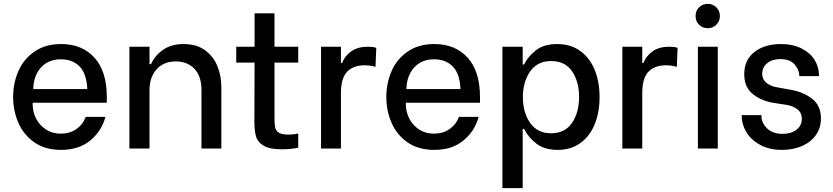

<svg xmlns="http://www.w3.org/2000/svg" viewBox="-20 -769 4310 994"><path d="M48 -267Q48 -338 75 -400.5Q102 -463 158.5 -502Q215 -541 297 -541Q405 -541 469 -470.5Q533 -400 533 -266V-237H149V-230Q149 -190 167 -155Q185 -120 218 -98.5Q251 -77 294 -77Q341 -77 375 -100.5Q409 -124 424 -164H526Q506 -90 447 -41.5Q388 7 296 7Q214 7 158 -32Q102 -71 75 -133.5Q48 -196 48 -267ZM432 -308Q428 -389 391.5 -425.5Q355 -462 295 -462Q231 -462 192.5 -420Q154 -378 152 -308Z M650 -527H754V-437H762Q781 -481 824 -511Q867 -541 930 -541Q998 -541 1042 -508.5Q1086 -476 1106 -425.5Q1126 -375 1126 -318V0H1023V-303Q1023 -375 986.5 -413Q950 -451 890 -451Q827 -451 790.5 -410Q754 -369 754 -303V0H650Z M1401 -445V-163Q1401 -126 1404.5 -109Q1408 -92 1423.5 -82Q1439 -72 1475 -72Q1500 -72 1524 -78V-5Q1517 -2 1491 1Q1465 4 1439 4Q1376 4 1345 -14.5Q1314 -33 1305.5 -62.5Q1297 -92 1297 -140L1298 -445H1203V-527H1298V-700H1401V-527H1524V-445Z M1642 -527H1745V-443H1751Q1764 -478 1797.5 -502.5Q1831 -527 1884 -527Q1898 -527 1908 -526Q1918 -525 1928 -521L1924 -423Q1897 -431 1868 -431Q1809 -431 1777 -397.5Q1745 -364 1745 -287V0H1642Z M1980 -267Q1980 -338 2007 -400.5Q2034 -463 2090.5 -502Q2147 -541 2229 -541Q2337 -541 2401 -470.5Q2465 -400 2465 -266V-237H2081V-230Q2081 -190 2099 -155Q2117 -120 2150 -98.5Q2183 -77 2226 -77Q2273 -77 2307 -100.5Q2341 -124 2356 -164H2458Q2438 -90 2379 -41.5Q2320 7 2228 7Q2146 7 2090 -32Q2034 -71 2007 -133.5Q1980 -196 1980 -267ZM2364 -308Q2360 -389 2323.5 -425.5Q2287 -462 2227 -462Q2163 -462 2124.5 -420Q2086 -378 2084 -308Z M2693 -102H2686V205H2581V-527H2686V-435H2693Q2714 -477 2755 -509Q2796 -541 2865 -541Q2934 -541 2983.5 -505.5Q3033 -470 3058.5 -408Q3084 -346 3084 -266Q3084 -187 3058.5 -125Q3033 -63 2984 -28Q2935 7 2867 7Q2799 7 2757 -25.5Q2715 -58 2693 -102ZM2978 -267Q2978 -346 2942 -399.5Q2906 -453 2833 -453Q2762 -453 2724.5 -399Q2687 -345 2687 -266Q2687 -187 2724.5 -133Q2762 -79 2833 -79Q2905 -79 2941.5 -133Q2978 -187 2978 -267Z M3202 -527H3305V-443H3311Q3324 -478 3357.5 -502.5Q3391 -527 3444 -527Q3458 -527 3468 -526Q3478 -525 3488 -521L3484 -423Q3457 -431 3428 -431Q3369 -431 3337 -397.5Q3305 -364 3305 -287V0H3202Z M3593 -527H3696V0H3593ZM3581 -686Q3581 -713 3599 -731Q3617 -749 3644 -749Q3671 -749 3689 -730.5Q3707 -712 3707 -686Q3707 -660 3689 -641.5Q3671 -623 3644 -623Q3617 -623 3599 -641Q3581 -659 3581 -686Z M3820 -168V-173H3922V-169Q3922 -133 3951 -104.5Q3980 -76 4032 -76Q4075 -76 4103 -97Q4131 -118 4131 -154Q4131 -185 4109 -202.5Q4087 -220 4053 -226L3987 -236Q3923 -246 3878 -281.5Q3833 -317 3833 -385Q3833 -459 3886 -500Q3939 -541 4023 -541Q4084 -541 4129 -518.5Q4174 -496 4197 -459Q4220 -422 4220 -379V-375H4118V-377Q4118 -407 4094 -435Q4070 -463 4020 -463Q3978 -463 3952 -442Q3926 -421 3926 -387Q3926 -358 3948 -340Q3970 -322 4003 -317L4075 -304Q4141 -292 4185.5 -257Q4230 -222 4230 -155Q4230 -107 4204 -70Q4178 -33 4132 -13Q4086 7 4029 7Q3964 7 3917 -18Q3870 -43 3845 -83.5Q3820 -124 3820 -168Z"/></svg>

Font: Be Vietnam Medium
Style: Regular
Weight: 500
Designer: Gabriel Lam
Foundry: TypeRant
Version: Version 4.000